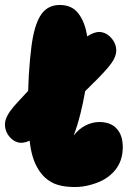

<svg xmlns="http://www.w3.org/2000/svg" viewBox="-87 -745 518 771"><path d="M214 6Q154 6 119.5 -13.5Q85 -33 64 -70Q52 -90 44 -117Q36 -144 32 -180Q6 -168 -14 -173Q-34 -178 -49 -196Q-68 -219 -67 -248Q-66 -277 -32 -317Q-8 -344 26 -380Q28 -448 33.5 -506.5Q39 -565 46 -600Q60 -667 85.5 -696Q111 -725 153 -725Q203 -725 229 -689.5Q255 -654 263 -599Q296 -620 320 -616Q344 -612 362 -590Q382 -565 379.5 -537Q377 -509 347 -474Q330 -454 306 -429.5Q282 -405 255 -379Q247 -332 235.5 -286.5Q224 -241 209 -201Q230 -228 257 -241.5Q284 -255 312 -255Q357 -255 381.5 -228.5Q406 -202 406 -154Q406 -108 384.5 -74.5Q363 -41 323 -20Q301 -9 272 -1.5Q243 6 214 6Z"/></svg>

Font: DynaPuff Condensed
Style: Bold
Weight: 700
Width: 3
Designer: Toshi Omagari, Jennifer Daniel
Foundry: Google Fonts
Version: Version 2.000; ttfautohint (v1.8.4.7-5d5b)